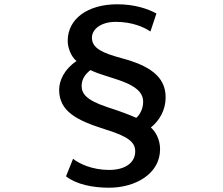

<svg xmlns="http://www.w3.org/2000/svg" viewBox="-20 -805 1040 896"><path d="M682 -658 710 -742C668 -765 606 -785 527 -785C388 -785 296 -716 296 -615C296 -582 311 -542 337 -520C280 -482 256 -429 256 -386C256 -285 339 -243 469 -202C579 -168 611 -142 611 -98C611 -47 566 -12 489 -12C409 -12 348 -42 321 -64L288 18C336 55 411 71 489 71C611 71 727 7 727 -109C727 -154 706 -191 684 -210C725 -243 753 -292 753 -351C753 -451 672 -500 549 -533C462 -557 409 -578 409 -629C409 -668 450 -703 520 -703C596 -703 651 -679 682 -658ZM361 -404C361 -433 375 -457 402 -478C486 -436 648 -423 648 -330C648 -300 635 -272 616 -255C594 -265 550 -283 481 -305C381 -338 361 -369 361 -404Z"/></svg>

Font: Bithumb Trading Sans Semibold
Style: Regular
Weight: 600
Designer: Ham Hyungwon
Foundry: Bithumb
Version: Version 0.500;FEAKit 1.0